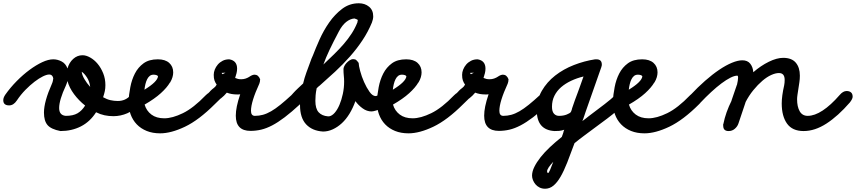

<svg xmlns="http://www.w3.org/2000/svg" viewBox="-62 -757 5238 1175"><path d="M459 -111Q420 -142 391 -181Q362 -220 351 -261Q349 -254 346.5 -247Q344 -240 341 -233Q300 -145 300 -96Q300 -51 341 -48Q385 -48 412 -63.5Q439 -79 459 -111ZM41 -142Q21 -112 -6 -112Q-42 -112 -42 -144Q-42 -159 -30 -177Q1 -221 40 -260.5Q79 -300 119 -329.5Q159 -359 196.5 -376.5Q234 -394 264 -394Q290 -394 315 -381Q340 -368 351 -338Q361 -374 386 -396.5Q411 -419 443 -419Q465 -419 490 -405Q515 -391 535.5 -366.5Q556 -342 569.5 -308.5Q583 -275 583 -236Q583 -216 579.5 -199.5Q576 -183 569 -162Q592 -149 614 -144Q636 -139 659 -139Q706 -139 736 -173L735 -172Q754 -196 777 -196Q794 -196 804 -187.5Q814 -179 814 -161Q814 -152 809.5 -144Q805 -136 797 -125Q759 -82 717.5 -64Q676 -46 632 -46Q604 -46 578 -51.5Q552 -57 526 -70Q489 -12 433 16.5Q377 45 308 45Q251 34 229 8.5Q207 -17 207 -68Q207 -135 256 -245Q260 -254 261.5 -262Q263 -270 264 -277Q263 -287 256.5 -294Q250 -301 239 -301Q224 -301 200.5 -289.5Q177 -278 149.5 -257Q122 -236 93.5 -207Q65 -178 41 -142ZM487 -178Q489 -186 490 -193.5Q491 -201 491 -209Q491 -213 491 -217Q491 -221 490 -225Q506 -207 526 -192ZM438 -318Q427 -325 421 -325H417Q399 -325 392.5 -339.5Q386 -354 398 -367Q395 -364 395 -362L442 -344Q438 -336 438 -326ZM438 -318Q440 -298 454.5 -273Q469 -248 490 -225Q486 -258 470.5 -282.5Q455 -307 438 -318Z M781 -186Q792 -192 802 -197.5Q812 -203 822 -208Q820 -197 819.5 -185Q819 -173 818 -162ZM878 -300Q864 -300 854.5 -292.5Q845 -285 838.5 -272Q832 -259 828 -242.5Q824 -226 822 -208Q902 -257 905 -290Q903 -295 895 -297.5Q887 -300 878 -300ZM978 -252Q960 -221 922 -186.5Q884 -152 823 -117Q834 -79 864.5 -56Q895 -33 943 -33Q993 -33 1057.5 -64.5Q1122 -96 1197 -174Q1218 -195 1236 -195Q1253 -195 1263 -183Q1273 -171 1273 -159Q1273 -140 1253 -120Q1155 -22 1070 18.5Q985 59 918 59Q872 59 836 44.5Q800 30 775 4Q750 -22 737 -58Q724 -94 724 -137Q727 -178 735.5 -223.5Q744 -269 763.5 -307Q783 -345 816.5 -369.5Q850 -394 904 -394Q949 -394 973.5 -372Q998 -350 998 -314Q998 -300 993.5 -284.5Q989 -269 979 -252Z M1251 -118Q1231 -100 1213 -100Q1193 -100 1186 -110Q1179 -120 1179 -137Q1179 -149 1192.5 -165Q1206 -181 1224 -198H1223Q1238 -213 1247 -219Q1256 -225 1264 -239Q1255 -252 1250.5 -265Q1246 -278 1246 -299Q1246 -315 1252.5 -331.5Q1259 -348 1271 -362Q1283 -376 1300.5 -385Q1318 -394 1341 -394Q1389 -386 1389 -337Q1389 -323 1385.5 -309Q1382 -295 1377 -280Q1386 -276 1394.5 -274Q1403 -272 1414 -272Q1429 -272 1442 -276.5Q1455 -281 1467 -289L1465 -288Q1483 -300 1496 -300Q1519 -300 1530 -272Q1530 -263 1528.5 -257Q1527 -251 1525 -245Q1474 -134 1474 -79Q1474 -48 1498 -48Q1523 -48 1547 -54.5Q1571 -61 1597 -76Q1623 -91 1654 -116Q1685 -141 1724 -177H1723Q1742 -196 1761 -196Q1796 -196 1796 -160Q1796 -141 1774 -119Q1722 -71 1680.5 -39.5Q1639 -8 1603.5 10.5Q1568 29 1536 36.5Q1504 44 1471 44Q1381 44 1381 -49Q1381 -75 1387.5 -107Q1394 -139 1408 -180Q1403 -179 1398 -179Q1393 -179 1388 -179Q1354 -179 1326 -190Q1318 -180 1309 -171.5Q1300 -163 1289 -154V-155Q1281 -147 1272 -138.5Q1263 -130 1252 -119ZM1295 -311Q1295 -307 1300 -303L1318 -312ZM1318 -312 1340 -323Q1340 -317 1342 -313Z M1915 48Q1849 44 1811.5 4Q1774 -36 1774 -114V-119Q1753 -100 1736 -100Q1719 -100 1709.5 -113Q1700 -126 1700 -137Q1700 -146 1709 -158.5Q1718 -171 1731.5 -186Q1745 -201 1761.5 -216.5Q1778 -232 1793 -246Q1801 -280 1813 -313Q1825 -346 1838 -381Q1840 -388 1844 -397.5Q1848 -407 1853 -418Q1869 -460 1893.5 -515Q1918 -570 1952.5 -619.5Q1987 -669 2032 -703Q2077 -737 2134 -737Q2171 -737 2196.5 -716Q2222 -695 2222 -657Q2222 -640 2214 -619Q2191 -563 2156.5 -511Q2122 -459 2079.5 -411Q2037 -363 1989 -318.5Q1941 -274 1892 -231H1891Q1886 -226 1883.5 -224Q1881 -222 1876 -217Q1871 -193 1869.5 -174Q1868 -155 1868 -140Q1868 -92 1888 -70Q1908 -48 1945 -45H1952Q1970 -48 1986.5 -67Q2003 -86 2015.5 -115.5Q2028 -145 2036 -182Q2044 -219 2044 -258Q2044 -267 2043.5 -276Q2043 -285 2042 -294Q2041 -302 2040.5 -313Q2040 -324 2040 -335Q2040 -341 2044.5 -351Q2049 -361 2057.5 -370.5Q2066 -380 2077 -387.5Q2088 -395 2100 -395Q2112 -395 2118.5 -389Q2125 -383 2133 -372Q2133 -357 2142 -323Q2151 -289 2166 -255Q2181 -221 2199.5 -195Q2218 -169 2237 -169Q2241 -169 2247.5 -172.5Q2254 -176 2262 -181Q2273 -187 2281.5 -191.5Q2290 -196 2298 -196Q2332 -196 2332 -160Q2332 -141 2317 -125.5Q2302 -110 2281.5 -98.5Q2261 -87 2241 -81Q2221 -75 2212 -75Q2183 -75 2157 -94Q2131 -113 2113 -138Q2098 -96 2077 -61.5Q2056 -27 2030 -3Q2004 21 1974.5 34.5Q1945 48 1915 48ZM1848 -297Q1865 -314 1882.5 -330Q1900 -346 1917 -362Q1909 -339 1902.5 -317.5Q1896 -296 1890 -273ZM2012 -565Q1977 -499 1954.5 -451.5Q1932 -404 1917 -362L1922 -367Q1954 -397 1984.5 -427Q2015 -457 2041.5 -487.5Q2068 -518 2089.5 -551Q2111 -584 2126 -622V-624Q2126 -625 2126 -627Q2126 -629 2128 -634Q2126 -637 2119.5 -639.5Q2113 -642 2107 -644Q2081 -642 2056.5 -622.5Q2032 -603 2012 -565Z M2301 -186Q2312 -192 2322 -197.5Q2332 -203 2342 -208Q2340 -197 2339.5 -185Q2339 -173 2338 -162ZM2398 -300Q2384 -300 2374.5 -292.5Q2365 -285 2358.5 -272Q2352 -259 2348 -242.5Q2344 -226 2342 -208Q2422 -257 2425 -290Q2423 -295 2415 -297.5Q2407 -300 2398 -300ZM2498 -252Q2480 -221 2442 -186.5Q2404 -152 2343 -117Q2354 -79 2384.5 -56Q2415 -33 2463 -33Q2513 -33 2577.5 -64.5Q2642 -96 2717 -174Q2738 -195 2756 -195Q2773 -195 2783 -183Q2793 -171 2793 -159Q2793 -140 2773 -120Q2675 -22 2590 18.5Q2505 59 2438 59Q2392 59 2356 44.5Q2320 30 2295 4Q2270 -22 2257 -58Q2244 -94 2244 -137Q2247 -178 2255.5 -223.5Q2264 -269 2283.5 -307Q2303 -345 2336.5 -369.5Q2370 -394 2424 -394Q2469 -394 2493.5 -372Q2518 -350 2518 -314Q2518 -300 2513.5 -284.5Q2509 -269 2499 -252Z M2771 -118Q2751 -100 2733 -100Q2713 -100 2706 -110Q2699 -120 2699 -137Q2699 -149 2712.5 -165Q2726 -181 2744 -198H2743Q2758 -213 2767 -219Q2776 -225 2784 -239Q2775 -252 2770.5 -265Q2766 -278 2766 -299Q2766 -315 2772.5 -331.5Q2779 -348 2791 -362Q2803 -376 2820.5 -385Q2838 -394 2861 -394Q2909 -386 2909 -337Q2909 -323 2905.5 -309Q2902 -295 2897 -280Q2906 -276 2914.5 -274Q2923 -272 2934 -272Q2949 -272 2962 -276.5Q2975 -281 2987 -289L2985 -288Q3003 -300 3016 -300Q3039 -300 3050 -272Q3050 -263 3048.5 -257Q3047 -251 3045 -245Q2994 -134 2994 -79Q2994 -48 3018 -48Q3043 -48 3067 -54.5Q3091 -61 3117 -76Q3143 -91 3174 -116Q3205 -141 3244 -177H3243Q3262 -196 3281 -196Q3316 -196 3316 -160Q3316 -141 3294 -119Q3242 -71 3200.5 -39.5Q3159 -8 3123.5 10.5Q3088 29 3056 36.5Q3024 44 2991 44Q2901 44 2901 -49Q2901 -75 2907.5 -107Q2914 -139 2928 -180Q2923 -179 2918 -179Q2913 -179 2908 -179Q2874 -179 2846 -190Q2838 -180 2829 -171.5Q2820 -163 2809 -154V-155Q2801 -147 2792 -138.5Q2783 -130 2772 -119ZM2815 -311Q2815 -307 2820 -303L2838 -312ZM2838 -312 2860 -323Q2860 -317 2862 -313Z M3699 -173Q3722 -196 3741 -196Q3777 -196 3777 -160Q3777 -146 3760 -125.5Q3743 -105 3715.5 -81Q3688 -57 3654 -31.5Q3620 -6 3586 19Q3550 46 3516 71Q3482 96 3454 119Q3430 185 3409.5 237Q3389 289 3368.5 324.5Q3348 360 3325 379Q3302 398 3274 398Q3255 398 3240 390.5Q3225 383 3215 371Q3205 359 3199.5 345Q3194 331 3194 318Q3194 293 3208 264.5Q3222 236 3246 205.5Q3270 175 3303.5 143.5Q3337 112 3376 81Q3378 75 3379.5 71.5Q3381 68 3383 62Q3386 52 3386.5 50.5Q3387 49 3386.5 49.5Q3386 50 3386.5 48.5Q3387 47 3391 37Q3373 43 3360 44Q3347 45 3332 45Q3223 39 3223 -81Q3223 -148 3254 -201.5Q3285 -255 3335.5 -294.5Q3386 -334 3450 -359Q3514 -384 3580 -394H3588Q3621 -394 3621 -362Q3621 -359 3621 -357.5Q3621 -356 3619 -351V-349L3522 -73Q3516 -55 3514 -49Q3512 -43 3511 -40.5Q3510 -38 3509 -34Q3508 -30 3502 -16Q3513 -24 3522 -31Q3531 -38 3541 -46Q3594 -86 3638 -119.5Q3682 -153 3699 -172ZM3292 302Q3296 302 3304.5 282.5Q3313 263 3324 233Q3306 252 3296 267Q3286 282 3286 292Q3286 294 3287.5 298Q3289 302 3292 302ZM3397 166Q3375 184 3356.5 200.5Q3338 217 3324 233Q3332 212 3340 188.5Q3348 165 3357 139ZM3430 -66Q3430 -67 3430.5 -68Q3431 -69 3431 -71L3432 -72ZM3359 -48Q3386 -48 3406 -56Q3426 -64 3431 -71Q3431 -73 3433 -75Q3434 -76 3434 -77Q3436 -81 3436.5 -84.5Q3437 -88 3439 -92L3438 -91Q3448 -121 3456.5 -144.5Q3465 -168 3473.5 -190Q3482 -212 3490 -235.5Q3498 -259 3509 -289Q3468 -279 3433 -262.5Q3398 -246 3372 -223.5Q3346 -201 3331 -171Q3316 -141 3316 -104Q3316 -75 3328 -61.5Q3340 -48 3359 -48Z M3745 -186Q3756 -192 3766 -197.5Q3776 -203 3786 -208Q3784 -197 3783.5 -185Q3783 -173 3782 -162ZM3842 -300Q3828 -300 3818.5 -292.5Q3809 -285 3802.5 -272Q3796 -259 3792 -242.5Q3788 -226 3786 -208Q3866 -257 3869 -290Q3867 -295 3859 -297.5Q3851 -300 3842 -300ZM3942 -252Q3924 -221 3886 -186.5Q3848 -152 3787 -117Q3798 -79 3828.5 -56Q3859 -33 3907 -33Q3957 -33 4021.5 -64.5Q4086 -96 4161 -174Q4182 -195 4200 -195Q4217 -195 4227 -183Q4237 -171 4237 -159Q4237 -140 4217 -120Q4119 -22 4034 18.5Q3949 59 3882 59Q3836 59 3800 44.5Q3764 30 3739 4Q3714 -22 3701 -58Q3688 -94 3688 -137Q3691 -178 3699.5 -223.5Q3708 -269 3727.5 -307Q3747 -345 3780.5 -369.5Q3814 -394 3868 -394Q3913 -394 3937.5 -372Q3962 -350 3962 -314Q3962 -300 3957.5 -284.5Q3953 -269 3943 -252Z M4223 -126Q4202 -105 4183 -105Q4148 -105 4148 -140Q4148 -157 4163 -175Q4208 -223 4253 -262.5Q4298 -302 4339.5 -330Q4381 -358 4417.5 -373Q4454 -388 4481 -388Q4513 -388 4529.5 -367Q4546 -346 4548 -315Q4594 -355 4643 -379Q4692 -403 4731 -403Q4783 -403 4808 -373.5Q4833 -344 4833 -294Q4833 -273 4830 -253.5Q4827 -234 4824 -214Q4821 -195 4818.5 -178Q4816 -161 4816 -150Q4816 -104 4832 -76Q4848 -48 4881 -48Q4923 -48 4972.5 -80.5Q5022 -113 5076 -175Q5097 -200 5119 -200Q5136 -200 5146 -191.5Q5156 -183 5156 -165Q5156 -152 5139 -130Q5067 -47 4996 -1Q4925 45 4856 45Q4787 45 4754.5 -0.5Q4722 -46 4722 -124Q4722 -169 4737 -235Q4740 -250 4740 -268Q4740 -310 4705 -310Q4684 -310 4657.5 -298Q4631 -286 4603.5 -262.5Q4576 -239 4548.5 -205.5Q4521 -172 4499 -129L4501 -132Q4490 -100 4479 -66.5Q4468 -33 4457 -1Q4451 17 4435 31Q4419 45 4397 45Q4364 45 4364 13Q4364 10 4363.5 7.5Q4363 5 4365 1Q4379 -69 4416 -143L4414 -140Q4422 -165 4431 -189.5Q4440 -214 4448 -239V-237Q4451 -251 4453 -262Q4455 -273 4455 -282Q4455 -294 4450 -294Q4433 -294 4408 -281.5Q4383 -269 4353 -246.5Q4323 -224 4290 -193.5Q4257 -163 4223 -127Z"/></svg>

Font: Discipuli Britannica Bold
Style: Regular
Weight: 700
Designer: Peter Wiegel
Foundry: Peter Wiegel
Version: Version 0.001 2009